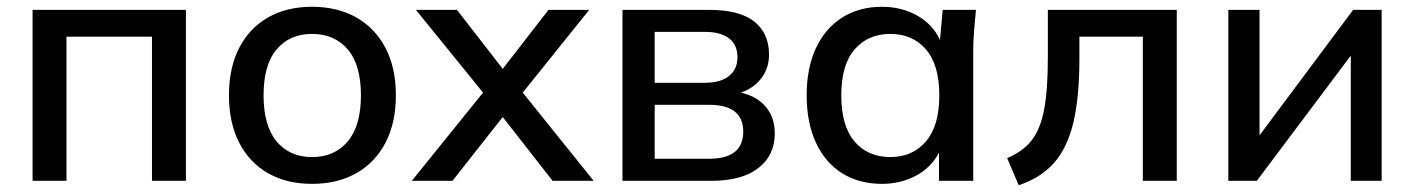

<svg xmlns="http://www.w3.org/2000/svg" viewBox="-20 -533 4169 566"><path d="M76 0V-504H528V0H428V-425H176V0Z M900 9Q825 9 770 -22.5Q715 -54 685 -112.5Q655 -171 655 -252Q655 -333 685 -391.5Q715 -450 770 -481.5Q825 -513 900 -513Q975 -513 1030.5 -481.5Q1086 -450 1116.5 -391.5Q1147 -333 1147 -252Q1147 -171 1116.5 -112.5Q1086 -54 1030.5 -22.5Q975 9 900 9ZM900 -70Q966 -70 1005 -116Q1044 -162 1044 -252Q1044 -342 1005 -387.5Q966 -433 900 -433Q834 -433 795.5 -387.5Q757 -342 757 -252Q757 -162 795.5 -116Q834 -70 900 -70Z M1194 0 1404 -260 1206 -504H1327L1462 -330L1597 -504H1717L1521 -260L1730 0H1609L1462 -188L1314 0Z M1815 0V-504H2069Q2160 -504 2203.5 -469.5Q2247 -435 2247 -372Q2247 -332 2224.5 -302.5Q2202 -273 2164 -260Q2212 -249 2238 -217.5Q2264 -186 2264 -140Q2264 -75 2215.5 -37.5Q2167 0 2078 0ZM1910 -289H2059Q2104 -289 2129 -309Q2154 -329 2154 -364Q2154 -401 2129 -420Q2104 -439 2059 -439H1910ZM1910 -65H2070Q2171 -65 2171 -145Q2171 -224 2070 -224H1910Z M2580 9Q2513 9 2463 -22Q2413 -53 2385.5 -112Q2358 -171 2358 -252Q2358 -333 2385.5 -391.5Q2413 -450 2463 -481.5Q2513 -513 2580 -513Q2638 -513 2684 -487Q2730 -461 2751 -415L2759 -504H2857Q2854 -473 2851.5 -442.5Q2849 -412 2849 -383V0H2748V-83Q2725 -39 2680 -15Q2635 9 2580 9ZM2605 -70Q2670 -70 2709.5 -116Q2749 -162 2749 -252Q2749 -342 2709.5 -387.5Q2670 -433 2605 -433Q2539 -433 2499.5 -387.5Q2460 -342 2460 -252Q2460 -162 2499 -116Q2538 -70 2605 -70Z M2983 13 2949 -67Q2995 -86 3021 -119Q3047 -152 3058 -210Q3069 -268 3069 -363V-504H3449V0H3349V-425H3162V-360Q3162 -246 3144 -171Q3126 -96 3086.5 -52Q3047 -8 2983 13Z M3601 0V-504H3693V-134L3969 -504H4053V0H3962V-369L3685 0Z"/></svg>

Font: Mulish SemiBold
Style: Regular
Weight: 600
Designer: Vernon Adams
Foundry: Vernon Adams
Version: Version 3.603; ttfautohint (v1.8.3)